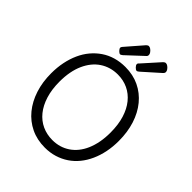

<svg xmlns="http://www.w3.org/2000/svg" viewBox="-303 -1326 1530 1530"><g transform="rotate(45 462.5 -560.5)"><path d="M464 19Q376 19 305.5 -15Q235 -49 185 -110Q135 -171 108 -254Q81 -337 81 -436Q81 -502 93 -561Q105 -620 128 -671Q151 -722 184.5 -762Q218 -802 260.5 -831Q303 -860 354.5 -875Q406 -890 464 -890Q551 -890 621 -856.5Q691 -823 741 -762Q791 -701 817.5 -618Q844 -535 844 -436Q844 -370 832 -311Q820 -252 797 -201Q774 -150 741 -109.5Q708 -69 665.5 -40.5Q623 -12 572.5 3.5Q522 19 464 19ZM464 -66Q506 -66 543 -77Q580 -88 612 -109.5Q644 -131 669.5 -162.5Q695 -194 713 -235.5Q731 -277 740.5 -327Q750 -377 750 -436Q750 -524 729 -592.5Q708 -661 669.5 -708.5Q631 -756 578.5 -780.5Q526 -805 464 -805Q422 -805 384.5 -794Q347 -783 314.5 -761.5Q282 -740 256.5 -708.5Q231 -677 212.5 -636Q194 -595 184.5 -545Q175 -495 175 -436Q175 -348 196.5 -279Q218 -210 256.5 -162.5Q295 -115 348 -90.5Q401 -66 464 -66ZM363 -931Q353 -931 339.5 -945Q326 -959 326 -969Q326 -973 327 -976Q328 -979 334 -986L458 -1129Q463 -1134 468.5 -1137Q474 -1140 479 -1140Q490 -1140 501.5 -1131.5Q513 -1123 521 -1111.5Q529 -1100 529 -1090Q529 -1083 526.5 -1077.5Q524 -1072 514 -1064L382 -941Q376 -937 371.5 -934Q367 -931 363 -931ZM549 -931Q539 -931 525.5 -945Q512 -959 512 -969Q512 -973 513 -976.5Q514 -980 521 -986L649 -1129Q654 -1134 659.5 -1137Q665 -1140 671 -1140Q682 -1140 693.5 -1131.5Q705 -1123 713 -1111.5Q721 -1100 721 -1090Q721 -1083 718 -1077.5Q715 -1072 706 -1064L568 -941Q563 -937 558 -934Q553 -931 549 -931Z"/></g></svg>

Font: Playwrite AT
Style: Regular
Weight: 400
Designer: Veronika Burian, José Scaglione
Foundry: TypeTogether
Version: Version 1.002